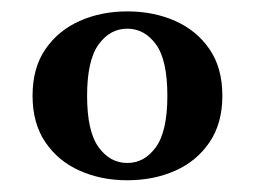

<svg xmlns="http://www.w3.org/2000/svg" viewBox="-20 -602 441 332"><path d="M200 -290.3Q154.8 -290.3 117.7 -306.9Q80.6 -323.4 58.5 -356Q36.3 -388.7 36.3 -436.3Q36.3 -484.7 58.5 -516.9Q80.6 -549.2 117.7 -565.7Q154.8 -582.3 200 -582.3Q246 -582.3 283.1 -565.7Q320.2 -549.2 342.3 -516.9Q364.5 -484.7 364.5 -436.3Q364.5 -388.7 342.3 -356Q320.2 -323.4 283.1 -306.9Q246 -290.3 200 -290.3ZM200 -320.2Q229.8 -320.2 249.6 -347.6Q269.4 -375 269.4 -436.3Q269.4 -498.4 249.6 -525.4Q229.8 -552.4 200 -552.4Q170.2 -552.4 150.4 -525Q130.6 -497.6 130.6 -436.3Q130.6 -375 150.4 -347.6Q170.2 -320.2 200 -320.2Z"/></svg>

Font: Playfair 9pt
Style: Bold
Weight: 700
Designer: Claus Eggers Sørensen
Foundry: Claus Eggers Sørensen
Version: Version 2.203